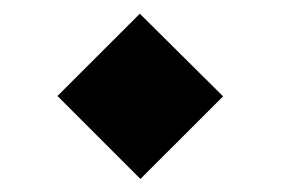

<svg xmlns="http://www.w3.org/2000/svg" viewBox="-20 -373 420 287"><path d="M189.9 -105.5 65.9 -229.5 189 -352.5 313.5 -229Z"/></svg>

Font: Vazirmatn RD UI
Style: Bold
Weight: 700
Designer: Saber Rastikerdar
Foundry: Saber Rastikerdar
Version: Version 33.003